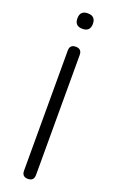

<svg xmlns="http://www.w3.org/2000/svg" viewBox="-172 -933 590 979"><g transform="rotate(20 123.0 -443.0)"><path d="M123 6Q91 6 91 -27V-678Q91 -711 123 -711Q156 -711 156 -678V-27Q156 6 123 6ZM123 -808Q81 -808 81 -850Q81 -892 123 -892Q165 -892 165 -850Q165 -808 123 -808Z"/></g></svg>

Font: Chiron GoRound TC L
Style: Regular
Weight: 300
Designer: Ryoko NISHIZUKA 西塚涼子 (kana, bopomofo & ideographs); Paul D. Hunt (Latin, Greek & Cyrillic); Sandoll Communications 산돌커뮤니
Foundry: Adobe
Version: Version 1.000;hotconv 1.1.1;makeotfexe 2.6.0